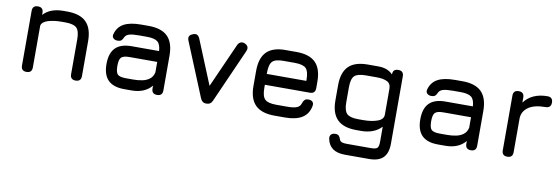

<svg xmlns="http://www.w3.org/2000/svg" viewBox="-53 -885 4253 1463"><g transform="rotate(10 2073.5 -153.5)"><path d="M146 0Q104 0 104 -42V-465Q104 -507 146 -507Q188 -507 188 -465V-448.5Q241 -507 344 -507H372Q472 -507 520 -459Q568 -411 568 -311V-42Q568 0 526 0Q484 0 484 -42V-311Q484 -376.5 460.2 -399.8Q436.5 -423 372 -423H344Q284 -423 239.5 -409.2Q195 -395.5 188 -366V-42Q188 0 146 0Z M902 0Q818 0 777 -41Q736 -82 736 -166Q736 -250 776.8 -291Q817.5 -332 902 -332H1113.5Q1110.5 -384.5 1086 -403.8Q1061.5 -423 1002 -423H944Q894 -423 869.5 -416.2Q845 -409.5 835 -392Q826 -371 816.5 -363Q807 -355 788 -355Q767 -355 755 -366.8Q743 -378.5 748 -398Q763 -454.5 810.8 -480.8Q858.5 -507 944 -507H1002Q1102 -507 1150 -459Q1198 -411 1198 -311V-42Q1198 0 1156 0Q1114 0 1114 -42V-64.5Q1060.5 0 958 0ZM902 -84H958Q995 -84 1027.5 -90.8Q1060 -97.5 1083.2 -115.5Q1106.5 -133.5 1114 -167V-248H902Q852.5 -248 836.2 -231.5Q820 -215 820 -166Q820 -116.5 836.2 -100.2Q852.5 -84 902 -84Z M1584 -31Q1577.5 -15.5 1565.8 -7.8Q1554 0 1536 0Q1504.5 0 1491 -33L1321 -447Q1303.5 -487 1343 -502Q1380.5 -519.5 1398 -480L1557 -92H1518L1692 -482Q1700.5 -498.5 1715.2 -504.5Q1730 -510.5 1748 -502Q1785 -484.5 1768 -446Z M1952 -219V-195Q1952 -130.5 1975.5 -107.2Q1999 -84 2064 -84H2146Q2197 -84 2221.5 -93.5Q2246 -103 2254 -127Q2259.5 -146 2269.2 -156Q2279 -166 2299 -166Q2320 -166 2331 -155Q2342 -144 2338 -123Q2327 -61 2279 -30.5Q2231 0 2146 0H2064Q1964.5 0 1916.2 -48Q1868 -96 1868 -195V-311Q1868 -412.5 1916.2 -460.2Q1964.5 -508 2064 -507H2146Q2246 -507 2294 -459.2Q2342 -411.5 2342 -311V-261Q2342 -219 2300 -219ZM2064 -423Q1999 -424 1975.5 -400.5Q1952 -377 1952 -311V-303H2258V-311Q2258 -376.5 2234.8 -399.8Q2211.5 -423 2146 -423Z M2646 200Q2585.5 200 2550.8 175.5Q2516 151 2506 101Q2502.5 80 2513.5 68Q2524.5 56 2547 56Q2566 56 2574.8 66.2Q2583.5 76.5 2590 97Q2596 108 2608.8 112Q2621.5 116 2646 116H2832Q2869.5 116 2880.8 104.2Q2892 92.5 2892 56V-60.5Q2865 -31 2825.2 -15.5Q2785.5 0 2736 0H2698Q2598.5 0 2550.2 -48Q2502 -96 2502 -195V-311Q2502 -411.5 2549.8 -459.2Q2597.5 -507 2698 -507H2780Q2815.5 -507 2843.8 -496.5Q2872 -486 2892 -464.5V-465Q2892 -507 2934 -507Q2976 -507 2976 -465V56Q2976 129.5 2940.8 164.8Q2905.5 200 2832 200ZM2698 -84H2736Q2802 -84 2847 -100.5Q2892 -117 2892 -153V-353Q2892 -393.5 2862.8 -408.2Q2833.5 -423 2780 -423H2698Q2633.5 -423 2609.8 -400Q2586 -377 2586 -311V-195Q2586 -131.5 2609.5 -107.8Q2633 -84 2698 -84Z M3330 0Q3246 0 3205 -41Q3164 -82 3164 -166Q3164 -250 3204.8 -291Q3245.5 -332 3330 -332H3541.5Q3538.5 -384.5 3514 -403.8Q3489.5 -423 3430 -423H3372Q3322 -423 3297.5 -416.2Q3273 -409.5 3263 -392Q3254 -371 3244.5 -363Q3235 -355 3216 -355Q3195 -355 3183 -366.8Q3171 -378.5 3176 -398Q3191 -454.5 3238.8 -480.8Q3286.5 -507 3372 -507H3430Q3530 -507 3578 -459Q3626 -411 3626 -311V-42Q3626 0 3584 0Q3542 0 3542 -42V-64.5Q3488.5 0 3386 0ZM3330 -84H3386Q3423 -84 3455.5 -90.8Q3488 -97.5 3511.2 -115.5Q3534.5 -133.5 3542 -167V-248H3330Q3280.5 -248 3264.2 -231.5Q3248 -215 3248 -166Q3248 -116.5 3264.2 -100.2Q3280.5 -84 3330 -84Z M3866 0Q3824 0 3824 -42V-465Q3824 -507 3866 -507Q3908 -507 3908 -465V-426Q3937.5 -466 3983.2 -486.5Q4029 -507 4088 -507Q4130 -507 4130 -465Q4130 -423 4088 -423Q4001.5 -423 3956 -391Q3910.5 -359 3908 -306.5V-42Q3908 0 3866 0Z"/></g></svg>

Font: Jura Light
Style: Bold
Weight: 700
Version: Version 5.104